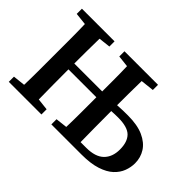

<svg xmlns="http://www.w3.org/2000/svg" viewBox="-117 -947 1231 1231"><g transform="rotate(45 499.0 -331.5)"><path d="M636 -310Q636 -246 636.5 -181.5Q637 -117 638 -52H689Q771 -52 810.5 -90.5Q850 -129 850 -197Q850 -266 816 -300Q782 -334 696 -334Q683 -334 667.5 -333.5Q652 -333 636 -332ZM425 -616V-663H729V-616L638 -606Q637 -550 636.5 -494Q636 -438 636 -385Q662 -387 687 -387.5Q712 -388 731 -388Q818 -388 873 -363Q928 -338 954.5 -296.5Q981 -255 981 -203Q981 -167 967.5 -131Q954 -95 922.5 -65.5Q891 -36 836 -18Q781 0 698 0H425V-47L504 -56Q506 -119 506 -185Q506 -251 506 -323V-327H253V-323Q253 -252 253.5 -186Q254 -120 255 -56L335 -47V0H39V-47L122 -56Q124 -118 124 -182Q124 -246 124 -310V-353Q124 -416 124 -479.5Q124 -543 122 -607L39 -616V-663H335V-616L255 -607Q254 -552 253.5 -495Q253 -438 253 -380H506Q506 -437 506 -493.5Q506 -550 504 -607Z"/></g></svg>

Font: Source Serif Pro SemiBold
Style: Regular
Weight: 600
Designer: Frank Grießhammer
Foundry: Adobe Systems Incorporated
Version: Version 3.001;hotconv 1.0.111;makeotfexe 2.5.65597